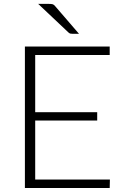

<svg xmlns="http://www.w3.org/2000/svg" viewBox="-20 -940 620 960"><path d="M529.5 -42.5 528.5 0H104.5V-707.5H528.5V-665H156V-379H466V-337.5H156V-42.5ZM225 -920.5Q237 -920.5 243.2 -918.8Q249.5 -917 255.5 -909.5L375 -771H342.5Q336 -771 331.8 -772Q327.5 -773 323 -777L171 -920.5Z"/></svg>

Font: LatoLatin Light
Style: Regular
Weight: 300
Designer: Lukasz Dziedzic with Adam Twardoch and Botio Nikoltchev
Foundry: tyPoland Lukasz Dziedzic
Version: Version 2.015; 2015-08-06; http://www.latofonts.com/